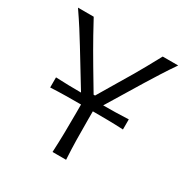

<svg xmlns="http://www.w3.org/2000/svg" viewBox="-162 -854 969 994"><g transform="rotate(30 322.0 -356.5)"><path d="M283 0Q286 -60 287 -115.2Q288 -170.5 288 -236.5V-286.5H281Q242 -286.5 197.8 -286Q153.5 -285.5 105.5 -283V-343.5Q146 -341.5 184.2 -340.8Q222.5 -340 257 -340L132 -545Q107 -586 82.2 -624.8Q57.5 -663.5 23.5 -713H117.5Q144.5 -663 164.2 -627.5Q184 -592 202.5 -560Q221 -528 244 -489L319 -363H327.5L400 -485Q424.5 -525.5 443.8 -558.5Q463 -591.5 483.2 -627.5Q503.5 -663.5 530 -713H622.5Q593 -670.5 566.2 -628.2Q539.5 -586 514.5 -545.5L389.5 -340Q423.5 -340 461.8 -340.8Q500 -341.5 540.5 -343.5V-283Q492.5 -285.5 448.2 -286Q404 -286.5 365 -286.5H358.5V-236.5Q358.5 -170.5 359.5 -115.2Q360.5 -60 364 0Z"/></g></svg>

Font: Commissioner Flair Light
Style: Regular
Weight: 300
Designer: Kostas Bartsokas
Foundry: Kostas Bartsokas
Version: Version 1.000; ttfautohint (v1.8.3)